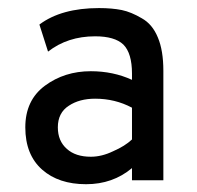

<svg xmlns="http://www.w3.org/2000/svg" viewBox="-20 -732 490 478"><path d="M308.6 -283.2Q308.6 -290 308.6 -313.5Q260.7 -273.4 194.3 -273.4Q126 -273.4 85 -309.6Q43 -346.7 43 -415Q43 -482.4 91.8 -518.6Q140.6 -554.7 206.1 -554.7Q261.7 -554.7 308.6 -533.2Q308.6 -538.1 308.6 -548.8Q308.6 -599.6 287.1 -621.1Q265.6 -641.6 216.8 -641.6Q148.4 -641.6 99.6 -603.5Q92.8 -626 78.1 -670.9Q132.8 -711.9 226.6 -711.9Q258.8 -711.9 283.2 -707Q306.6 -702.1 333 -686.5Q359.4 -671.9 373 -638.7Q386.7 -606.4 386.7 -555.7Q386.7 -464.8 386.7 -283.2Q367.2 -283.2 308.6 -283.2ZM206.1 -341.8Q233.4 -341.8 261.7 -355.5Q291 -368.2 308.6 -384.8Q308.6 -411.1 308.6 -463.9Q266.6 -486.3 216.8 -486.3Q177.7 -486.3 151.4 -468.8Q124 -451.2 124 -415Q124 -380.9 146.5 -361.3Q168 -341.8 206.1 -341.8Z"/></svg>

Font: Overpass
Style: Regular
Weight: 400
Designer: Delve Withrington, Thomas Jockin
Version: Version 3.000;DELV;Overpass; ttfautohint (v1.5)